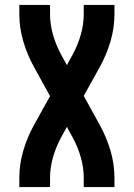

<svg xmlns="http://www.w3.org/2000/svg" viewBox="-20 -755 540 775"><path d="M58 0V-37Q58 -93 74 -147Q90 -201 117 -250L182 -367L117 -485Q90 -534 74 -588Q58 -642 58 -698V-735H182V-698Q182 -656 194 -614.5Q206 -573 226 -536L250 -492L274 -536Q294 -573 306 -614.5Q318 -656 318 -698V-735H442V-698Q442 -642 426 -588Q410 -534 383 -485L318 -368L383 -250Q410 -201 426 -147Q442 -93 442 -37V0H318V-37Q318 -79 306 -120.5Q294 -162 274 -199L250 -243L226 -199Q206 -162 194 -120.5Q182 -79 182 -37V0Z"/></svg>

Font: iosevka_custom_sans_ss08 XBd
Style: Regular
Weight: 800
Designer: Belleve Invis
Foundry: Belleve Invis
Version: Version 10.3.0; ttfautohint (v1.8.3)